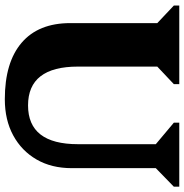

<svg xmlns="http://www.w3.org/2000/svg" viewBox="-4 -726 746 777"><g transform="rotate(90 368.5 -337.0)"><path d="M563 -595 476 -668V-690H735V-668L660 -595V-255Q660 -173 625 -112.5Q590 -52 527.5 -18Q465 16 381 16Q232 16 152.5 -52Q73 -120 73 -249V-601L2 -668V-690H320V-668L249 -601V-280Q249 -78 406 -78Q563 -78 563 -280Z"/></g></svg>

Font: Platypi
Style: Bold
Weight: 700
Designer: David Sargent
Foundry: Bolt Cutter Type
Version: Version 1.200; ttfautohint (v1.8.4.7-5d5b)